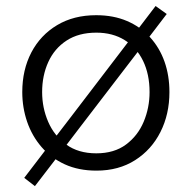

<svg xmlns="http://www.w3.org/2000/svg" viewBox="-20 -557 637 638"><path d="M300.5 10Q241 10 195.2 -11Q149.5 -32 118 -68.5Q86.5 -105 70.2 -152.2Q54 -199.5 54 -251Q54 -325 84.2 -382.8Q114.5 -440.5 169.8 -473.5Q225 -506.5 299.5 -506.5Q357 -506.5 402 -487.2Q447 -468 478.8 -433Q510.5 -398 526.8 -351.8Q543 -305.5 543 -251Q543 -177.5 513.2 -118.5Q483.5 -59.5 429 -24.8Q374.5 10 300.5 10ZM300 -47.5Q359.5 -47.5 398.8 -76.8Q438 -106 457.5 -152.5Q477 -199 477 -251Q477 -310 455.5 -354.5Q434 -399 394.2 -423.8Q354.5 -448.5 300 -448.5Q241.5 -448.5 201.2 -422.2Q161 -396 140.5 -351Q120 -306 120 -251Q120 -199 140 -152.5Q160 -106 200 -76.8Q240 -47.5 300 -47.5ZM96 61.5 60.5 34Q99.5 -17 133.5 -61.5Q167.5 -106 206.5 -156.5L350.5 -345Q392 -399.5 426.5 -444.5Q461 -489.5 497 -537L534 -510.5Q497 -462 461.5 -415.5Q426 -369 385.5 -316.5L241 -128Q201.5 -76 167.2 -31.2Q133 13.5 96 61.5Z"/></svg>

Font: Commissioner Thin Light
Style: Regular
Weight: 300
Version: Version 1.000